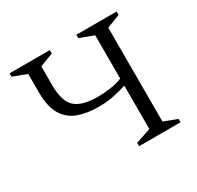

<svg xmlns="http://www.w3.org/2000/svg" viewBox="-143 -825 1016 991"><g transform="rotate(-30 364.5 -330.0)"><path d="M417 0V-20L507 -50V-309Q473 -298 431.5 -289Q390 -280 339 -280Q270 -280 218 -299Q166 -318 137 -365.5Q108 -413 108 -500V-609L26 -640V-660H266V-640L186 -609V-496Q186 -402 226 -364.5Q266 -327 362 -327Q397 -327 436 -332.5Q475 -338 507 -351V-609L424 -640V-660H664V-640L585 -609V-50L664 -20V0Z"/></g></svg>

Font: Spectral SC Light
Style: Regular
Weight: 300
Designer: Jean-Baptiste Levee
Foundry: Production Type
Version: Version 2.001